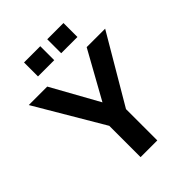

<svg xmlns="http://www.w3.org/2000/svg" viewBox="-252 -1034 1163 1163"><g transform="rotate(-45 330.0 -452.5)"><path d="M258.8 -268.1 2.9 -702.1H161.1L330.1 -397.9L499 -702.1H657.2L401.9 -268.1V0H258.8ZM304.2 -785.2H165V-904.8H304.2ZM502.9 -785.2H363.8V-904.8H502.9Z"/></g></svg>

Font: LT Superior
Style: Bold
Weight: 400
Designer: Daniel Lyons
Foundry: LyonsType
Version: Version 1.000